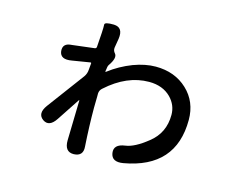

<svg xmlns="http://www.w3.org/2000/svg" viewBox="-96 -785 1192 969"><g transform="rotate(15 500.0 -301.0)"><path d="M360 41Q311 42 312 -19L317 -227Q317 -232 314 -228L236 -110Q203 -60 167 -85Q131 -111 166 -159L310 -353Q322 -370 323 -391L326 -424Q326 -429 321 -428L229 -413Q169 -402 164 -445Q160 -487 208 -489Q213 -489 241 -493L324 -503Q332 -504 333 -512L338 -585Q340 -617 339 -630.5Q338 -644 387 -643Q437 -641 428 -580L420 -532Q418 -516 429 -504Q446 -485 414 -439Q409 -432 407 -410L406 -405Q406 -400 410 -403Q465 -445 530 -470Q592 -493 646 -493Q746 -493 811 -432Q876 -371 876 -276Q876 -26 613 20Q554 30 547 -15Q540 -60 600 -68Q647 -74 713 -127Q785 -183 785 -278Q785 -329 748 -367Q705 -410 634 -410Q518 -410 413 -315Q400 -304 399 -287V-270Q398 -241 398 -212Q398 -119 405 -10Q409 39 360 41Z"/></g></svg>

Font: Resource Han Rounded TW Medium
Style: Regular
Weight: 500
Designer: Cyano Hao (round all glyphs); Ryoko NISHIZUKA 西塚涼子 (kana, bopomofo & ideographs); Paul D. Hunt (Latin, Greek & Cyrillic)
Foundry: Cyano Hao
Version: 0.990